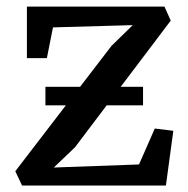

<svg xmlns="http://www.w3.org/2000/svg" viewBox="-20 -576 584 596"><path d="M392 -498 144.5 -491 125.5 -395.5H63.5V-555.5H490.5L510 -512L212.5 -118.5L147 -56L411.5 -65.5L460.5 -177L518 -170L495 0H48.5L27.5 -44.5L326 -433.5ZM121 -306.5H424V-249H121Z"/></svg>

Font: Merriweather Light 18pt
Style: Regular
Weight: 400
Version: Version 2.100